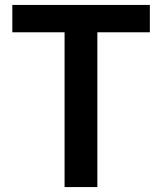

<svg xmlns="http://www.w3.org/2000/svg" viewBox="-20 -759 658 779"><path d="M242 0V-628H30V-739H588V-628H375V0Z"/></svg>

Font: Noto Sans HK SemiBold
Style: Regular
Weight: 600
Version: Version 2.004-H2;hotconv 1.0.118;makeotfexe 2.5.65603